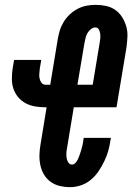

<svg xmlns="http://www.w3.org/2000/svg" viewBox="-20 -763 545 791"><path d="M269 8Q247 8 226 3Q205 -2 188.5 -14Q172 -26 161.5 -43.5Q151 -61 146.5 -81.5Q142 -102 142.5 -124Q143 -146 147 -168L172 -321H167Q146 -321 125 -324.5Q104 -328 86 -337.5Q68 -347 55 -362.5Q42 -378 35.5 -397Q29 -416 29 -437.5Q29 -459 32 -481L38 -516H150L144 -481Q143 -470 142 -460Q141 -450 143 -440Q145 -430 151 -422Q157 -414 167 -414H187L218 -602Q221 -620 226.5 -638Q232 -656 242.5 -673Q253 -690 268 -704Q283 -718 300.5 -727Q318 -736 336.5 -739.5Q355 -743 373 -743Q396 -743 417 -738.5Q438 -734 455 -722Q472 -710 483 -692.5Q494 -675 500 -654.5Q506 -634 505 -612Q504 -590 501 -567L460 -321H284L256 -152Q254 -142 253.5 -132Q253 -122 254.5 -112Q256 -102 261.5 -93.5Q267 -85 277 -85Q284 -85 290 -91Q296 -97 299.5 -104Q303 -111 305.5 -118Q308 -125 310.5 -132Q313 -139 315 -146.5Q317 -154 319 -161Q321 -168 322 -175.5Q323 -183 324 -190L325 -195H437L435 -185Q432 -163 426 -141.5Q420 -120 409.5 -98.5Q399 -77 386 -57.5Q373 -38 354.5 -22.5Q336 -7 313.5 0.5Q291 8 269 8ZM362 -414 390 -583Q392 -593 393 -603Q394 -613 393 -622.5Q392 -632 387.5 -641Q383 -650 373 -650Q363 -650 354 -642.5Q345 -635 340 -626Q335 -617 332.5 -607Q330 -597 328 -586L299 -414Z"/></svg>

Font: Iosevka Term Curly Hv Obl
Style: Regular
Weight: 900
Italic angle: -9°
Designer: Belleve Invis
Foundry: Belleve Invis
Version: Version 32.3.0